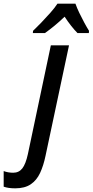

<svg xmlns="http://www.w3.org/2000/svg" viewBox="-147 -786 505 1046"><path d="M-64 240Q-102 240 -127 231V146Q-103 155 -75 155Q-44 155 -25.5 131.5Q-7 108 5 53L130 -539H229L101 63Q90 116 71.5 156Q53 196 20.5 218Q-12 240 -64 240ZM33 -618Q53 -637 78 -663Q103 -689 127 -716Q151 -743 166 -766H264Q272 -743 285 -716Q298 -689 312 -663Q326 -637 338 -618L337 -606H275Q259 -622 240.5 -645.5Q222 -669 205 -695Q177 -668 149.5 -645.5Q122 -623 98 -606H32Z"/></svg>

Font: Noto Sans SemiCondensed Medium
Style: Italic
Weight: 500
Width: 4
Italic angle: -12°
Designer: Monotype Design Team
Foundry: Monotype Imaging Inc.
Version: Version 2.013; ttfautohint (v1.8.4.7-5d5b)